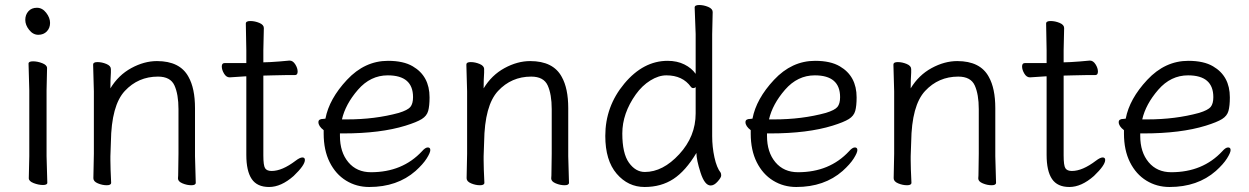

<svg xmlns="http://www.w3.org/2000/svg" viewBox="-20 -729 4991 767"><path d="M95 -17 97 -105V-368L94 -475Q94 -484 112 -484Q130 -484 149 -476.5Q168 -469 168 -457L166 -368V-105L169 1Q169 10 151.5 10Q134 10 114.5 2.5Q95 -5 95 -17ZM127.5 -698Q149 -698 164.5 -678Q180 -658 180 -637.5Q180 -617 167 -603.5Q154 -590 133 -590Q112 -590 96.5 -609.5Q81 -629 81 -649.5Q81 -670 93.5 -684Q106 -698 127.5 -698Z M759 -105 762 1Q762 11 744.5 11Q727 11 709 3.5Q691 -4 691 -16V-17Q692 -25 692 -44L693 -115V-293Q693 -352 677 -387.5Q661 -423 611 -423Q532 -423 478.5 -365.5Q425 -308 423 -162Q422 -129 421 -105V-89Q421 -59 424 1Q424 11 406.5 11Q389 11 371 3.5Q353 -4 353 -17L355 -115V-364L352 -471Q352 -481 369.5 -481Q387 -481 405 -473.5Q423 -466 423 -453V-439Q421 -411 421 -376Q453 -429 504.5 -457Q556 -485 607 -485Q699 -485 733 -422Q759 -376 759 -297Z M1034 -617 1032 -528V-480L1060 -481Q1096 -483 1136 -487H1137Q1150 -487 1159.5 -472Q1169 -457 1169 -443Q1169 -429 1158 -429H1119Q1091 -429 1071 -428L1032 -427V-108Q1032 -68 1039 -57Q1046 -46 1065 -46Q1107 -46 1161 -87Q1178 -100 1188 -100Q1198 -100 1198 -90Q1198 -69 1153 -26Q1103 18 1055 18Q1007 18 985.5 -14Q964 -46 964 -110V-424H959Q958 -424 898 -420H897Q884 -420 875 -435Q866 -450 866 -463.5Q866 -477 877 -477H964V-528L962 -635Q962 -645 980 -645Q998 -645 1016 -637.5Q1034 -630 1034 -617Z M1366 -252Q1478 -252 1573 -278Q1609 -289 1619.5 -302Q1630 -315 1630 -341Q1630 -428 1529 -428Q1460 -428 1410 -370.5Q1360 -313 1346 -252ZM1271 -254 1280 -255Q1295 -334 1366 -410Q1437 -486 1530 -486Q1592 -486 1629 -464Q1696 -425 1696 -340Q1696 -306 1690.5 -286Q1685 -266 1665 -253.5Q1645 -241 1600 -227Q1500 -196 1351 -196H1338V-186Q1338 -121 1371.5 -81Q1405 -41 1462 -41Q1588 -41 1666 -125Q1679 -140 1689 -140Q1699 -140 1699 -129.5Q1699 -119 1684.5 -96Q1670 -73 1640 -46Q1567 18 1455 18Q1404 18 1362.5 -7.5Q1321 -33 1297 -81Q1273 -129 1273 -195V-209Q1252 -225 1252 -241Q1252 -254 1271 -254Z M2250 -105 2253 1Q2253 11 2235.5 11Q2218 11 2200 3.5Q2182 -4 2182 -16V-17Q2183 -25 2183 -44L2184 -115V-293Q2184 -352 2168 -387.5Q2152 -423 2102 -423Q2023 -423 1969.5 -365.5Q1916 -308 1914 -162Q1913 -129 1912 -105V-89Q1912 -59 1915 1Q1915 11 1897.5 11Q1880 11 1862 3.5Q1844 -4 1844 -17L1846 -115V-364L1843 -471Q1843 -481 1860.5 -481Q1878 -481 1896 -473.5Q1914 -466 1914 -453V-439Q1912 -411 1912 -376Q1944 -429 1995.5 -457Q2047 -485 2098 -485Q2190 -485 2224 -422Q2250 -376 2250 -297Z M2759 -381Q2755 -377 2749.5 -377Q2744 -377 2740 -382Q2707 -428 2642 -428Q2611 -428 2578 -407.5Q2545 -387 2520 -352Q2466 -276 2466 -196Q2466 -116 2492.5 -79Q2519 -42 2556 -42Q2628 -42 2693.5 -113Q2759 -184 2759 -276ZM2827 -681 2825 -592V-185Q2825 -142 2834 -100.5Q2843 -59 2859 -39Q2861 -35 2861 -27.5Q2861 -20 2847 -4Q2833 12 2819 12Q2795 12 2778.5 -39.5Q2762 -91 2762 -118Q2719 -46 2670 -14Q2621 18 2555 18Q2489 18 2443.5 -35Q2398 -88 2398 -186Q2398 -304 2474 -395Q2550 -486 2647 -486Q2685 -486 2714 -471.5Q2743 -457 2759 -434V-593L2755 -699Q2755 -709 2773 -709Q2791 -709 2809 -701.5Q2827 -694 2827 -681Z M3072 -252Q3184 -252 3279 -278Q3315 -289 3325.5 -302Q3336 -315 3336 -341Q3336 -428 3235 -428Q3166 -428 3116 -370.5Q3066 -313 3052 -252ZM2977 -254 2986 -255Q3001 -334 3072 -410Q3143 -486 3236 -486Q3298 -486 3335 -464Q3402 -425 3402 -340Q3402 -306 3396.5 -286Q3391 -266 3371 -253.5Q3351 -241 3306 -227Q3206 -196 3057 -196H3044V-186Q3044 -121 3077.5 -81Q3111 -41 3168 -41Q3294 -41 3372 -125Q3385 -140 3395 -140Q3405 -140 3405 -129.5Q3405 -119 3390.5 -96Q3376 -73 3346 -46Q3273 18 3161 18Q3110 18 3068.5 -7.5Q3027 -33 3003 -81Q2979 -129 2979 -195V-209Q2958 -225 2958 -241Q2958 -254 2977 -254Z M3956 -105 3959 1Q3959 11 3941.5 11Q3924 11 3906 3.5Q3888 -4 3888 -16V-17Q3889 -25 3889 -44L3890 -115V-293Q3890 -352 3874 -387.5Q3858 -423 3808 -423Q3729 -423 3675.5 -365.5Q3622 -308 3620 -162Q3619 -129 3618 -105V-89Q3618 -59 3621 1Q3621 11 3603.5 11Q3586 11 3568 3.5Q3550 -4 3550 -17L3552 -115V-364L3549 -471Q3549 -481 3566.5 -481Q3584 -481 3602 -473.5Q3620 -466 3620 -453V-439Q3618 -411 3618 -376Q3650 -429 3701.5 -457Q3753 -485 3804 -485Q3896 -485 3930 -422Q3956 -376 3956 -297Z M4231 -617 4229 -528V-480L4257 -481Q4293 -483 4333 -487H4334Q4347 -487 4356.5 -472Q4366 -457 4366 -443Q4366 -429 4355 -429H4316Q4288 -429 4268 -428L4229 -427V-108Q4229 -68 4236 -57Q4243 -46 4262 -46Q4304 -46 4358 -87Q4375 -100 4385 -100Q4395 -100 4395 -90Q4395 -69 4350 -26Q4300 18 4252 18Q4204 18 4182.5 -14Q4161 -46 4161 -110V-424H4156Q4155 -424 4095 -420H4094Q4081 -420 4072 -435Q4063 -450 4063 -463.5Q4063 -477 4074 -477H4161V-528L4159 -635Q4159 -645 4177 -645Q4195 -645 4213 -637.5Q4231 -630 4231 -617Z M4563 -252Q4675 -252 4770 -278Q4806 -289 4816.5 -302Q4827 -315 4827 -341Q4827 -428 4726 -428Q4657 -428 4607 -370.5Q4557 -313 4543 -252ZM4468 -254 4477 -255Q4492 -334 4563 -410Q4634 -486 4727 -486Q4789 -486 4826 -464Q4893 -425 4893 -340Q4893 -306 4887.5 -286Q4882 -266 4862 -253.5Q4842 -241 4797 -227Q4697 -196 4548 -196H4535V-186Q4535 -121 4568.5 -81Q4602 -41 4659 -41Q4785 -41 4863 -125Q4876 -140 4886 -140Q4896 -140 4896 -129.5Q4896 -119 4881.5 -96Q4867 -73 4837 -46Q4764 18 4652 18Q4601 18 4559.5 -7.5Q4518 -33 4494 -81Q4470 -129 4470 -195V-209Q4449 -225 4449 -241Q4449 -254 4468 -254Z"/></svg>

Font: ToneOZ-Pinyin-WenKai-Regular
Style: Regular
Weight: 400
Designer: Fontworks Inc.
Foundry: ToneOZ
Version: Version 0.240331